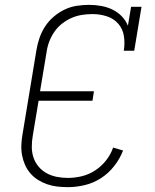

<svg xmlns="http://www.w3.org/2000/svg" viewBox="-20 -763 640 791"><path d="M260 8Q237 8 215.5 5.5Q194 3 174 -4Q154 -11 136.5 -22Q119 -33 105.5 -48.5Q92 -64 83.5 -83Q75 -102 71 -123Q67 -144 68 -166.5Q69 -189 73 -211L130 -556Q134 -581 142.5 -606Q151 -631 165.5 -653.5Q180 -676 201 -694Q222 -712 246 -723.5Q270 -735 296 -739Q322 -743 347 -743Q372 -743 397 -738.5Q422 -734 443.5 -723.5Q465 -713 481.5 -696Q498 -679 507 -657L520 -735H563L533 -554H490Q495 -584 490.5 -614Q486 -644 467 -665.5Q448 -687 419.5 -696Q391 -705 361 -705Q339 -705 317 -701.5Q295 -698 274.5 -689Q254 -680 235.5 -665.5Q217 -651 204 -632Q191 -613 183 -592Q175 -571 172 -549L145 -387H367L361 -348H139L115 -204Q111 -181 111 -158Q111 -135 118 -114Q125 -93 139 -76.5Q153 -60 172 -49.5Q191 -39 213.5 -34.5Q236 -30 260 -30Q288 -30 317 -37Q346 -44 371.5 -60.5Q397 -77 416.5 -101.5Q436 -126 446 -155L487 -143Q474 -109 450.5 -79Q427 -49 396 -29Q365 -9 329.5 -0.5Q294 8 260 8Z"/></svg>

Font: Iosevka Slab XLtEx
Style: Italic
Weight: 200
Width: 7
Italic angle: -9°
Monospace: yes
Designer: Belleve Invis
Foundry: Belleve Invis
Version: Version 11.1.0; ttfautohint (v1.8.3)